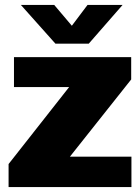

<svg xmlns="http://www.w3.org/2000/svg" viewBox="-20 -763 571 783"><path d="M15 -94 262 -408H37V-530H515V-439L265 -124H516V0H15ZM480 -743 342 -585H206L65 -743H201L273 -658L337 -743Z"/></svg>

Font: Morrison Black
Style: Regular
Weight: 900
Designer: Pablo Impallari, Rodrigo Fuenzalida (Modified by Dan O. Williams)
Version: Version 0.03;June 6, 2019;FontCreator 11.5.0.2425 64-bit; tt